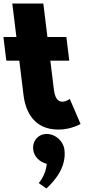

<svg xmlns="http://www.w3.org/2000/svg" viewBox="-34 -724 530 1095"><path d="M232.4 40C282.4 40 327.3 80 333.5 130C344.9 223 287.2 299 230.6 351L186.8 320C186.8 320 228.3 275 232.3 210C193.2 201 160.4 170 155.5 130C149.3 80 184.4 40 232.4 40ZM59.5 -513H-14.5L2.1 -378H76.1L100.3 -181C111.4 -90 158.3 15 299.3 15C372.3 15 425.4 -17 425.4 -17L363.9 -160C363.9 -160 344.8 -144 321.8 -144C293.8 -144 279 -167 273.1 -215L253.1 -378H361.1L344.5 -513H236.5L213.1 -704H36.1Z"/></svg>

Font: Hussar
Style: BdOpOblOne
Weight: 700
Foundry: Cannot Into Space Fonts
Version: Version 2.00